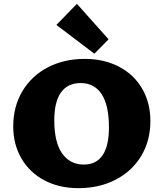

<svg xmlns="http://www.w3.org/2000/svg" viewBox="-20 -973 819 1001"><path d="M49 -314Q49 -418 97 -498Q145 -578 229.5 -622Q314 -666 422 -666Q522 -666 600 -625.5Q678 -585 721 -511Q764 -437 764 -342Q764 -239 716 -159.5Q668 -80 582.5 -36Q497 8 389 8Q289 8 212 -32.5Q135 -73 92 -146.5Q49 -220 49 -314ZM548 -308Q548 -424 510 -482Q472 -540 400 -540Q333 -540 298 -491Q263 -442 263 -346Q263 -231 304 -173Q345 -115 417 -115Q482 -115 515 -164Q548 -213 548 -308ZM274 -843 381 -953 546 -768 472 -693Z"/></svg>

Font: Ysabeau Heavy
Style: Regular
Weight: 800
Designer: Christian Thalmann (Catharsis Fonts)
Version: Version 0.003